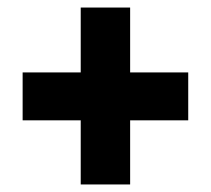

<svg xmlns="http://www.w3.org/2000/svg" viewBox="-20 -579 559 509"><path d="M194 -260V-90H325V-260H479V-387H325V-559H194V-387H40V-260Z"/></svg>

Font: Noto Sans Devanagari UI Condensed Black
Style: Regular
Weight: 900
Width: 3
Designer: Jelle Bosma - Monotype Design Team
Foundry: Monotype Imaging Inc.
Version: Version 2.004